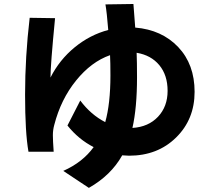

<svg xmlns="http://www.w3.org/2000/svg" viewBox="-20 -832 1040 938"><path d="M125 -745.1 249 -743.2Q226.6 -512.7 226.6 -453.1Q270.5 -540 345.2 -601.1Q419.9 -662.1 508.8 -685.5Q502 -771.5 495.1 -810.5L631.8 -812.5Q635.7 -765.6 640.6 -697.3Q770.5 -686.5 850.6 -602.1Q930.7 -517.6 930.7 -383.3Q930.7 -249 840.3 -160.2Q750 -71.3 610.4 -71.3Q598.6 -71.3 577.1 -73.2Q522.5 24.4 414.1 85.9L289.1 2.9Q383.8 -39.1 437.5 -113.3Q363.3 -151.4 309.6 -218.8L372.1 -340.8Q423.8 -271.5 494.1 -235.4Q519.5 -325.2 519.5 -463.9Q519.5 -527.3 517.6 -562.5Q425.8 -530.3 351.6 -438.5Q277.3 -346.7 245.1 -221.7Q238.3 -197.3 238.3 -171.4Q238.3 -145.5 242.2 -90.8H119.1Q102.5 -184.6 102.5 -369.6Q102.5 -554.7 125 -745.1ZM627 -207Q705.1 -211.9 752 -261.7Q798.8 -311.5 798.8 -388.2Q798.8 -464.8 758.3 -513.7Q717.8 -562.5 647.5 -574.2Q649.4 -530.3 649.4 -454.1Q649.4 -305.7 627 -207Z"/></svg>

Font: GenEi M Gothic v2 Bold
Style: Regular
Weight: 700
Version: Version 2.0